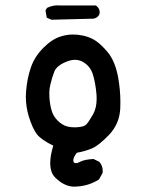

<svg xmlns="http://www.w3.org/2000/svg" viewBox="-20 -555 540 711"><path d="M166 48.8Q166 22 177.2 -15.6Q132.3 -37.6 116.5 -58.1Q100.6 -78.6 86.4 -124.5Q75.7 -160.2 75.7 -197.3Q75.7 -207.5 76.7 -218.3Q80.6 -265.6 94.5 -305.7Q108.4 -345.7 140.6 -377.9Q172.9 -410.2 204.6 -419.9Q227.1 -427.2 250 -427.2Q259.3 -427.2 268.6 -426.3Q310.1 -421.4 337.4 -401.9Q356.4 -388.2 377.9 -362.8Q406.2 -329.6 417.5 -268.6Q425.8 -221.2 425.8 -176.8Q425.8 -165 425.3 -152.8Q422.4 -96.2 383.8 -55.7Q345.7 -16.1 321 -5.6Q296.4 4.9 264.6 10.7Q251.5 27.8 251.5 38.1Q251.5 44.4 253.9 46.9Q256.3 49.3 261.7 49.3Q267.1 49.3 275.9 44.4Q292.5 35.6 326.2 33.7L348.1 44.4L348.6 45.4Q360.4 58.6 360.4 78.1Q360.4 81.1 359.9 85.4L346.7 109.4Q305.2 136.2 252 136.2H251.5Q216.3 134.3 184.1 102.1Q166 84 166 48.8ZM337.9 -189Q337.9 -196.3 337.4 -204.6Q333.5 -250 323.2 -281.7Q313 -311.5 286.1 -326.2Q272.9 -333.5 257.6 -333.5Q242.2 -333.5 222.7 -325.2Q203.1 -316.9 191.9 -305.7Q184.6 -298.8 181.6 -291Q172.9 -269 166.5 -241.7Q162.6 -226.6 162.6 -210.2Q162.6 -193.8 164.3 -179.9Q166 -166 168.5 -155.8Q173.3 -135.3 181.2 -123.5Q193.4 -105.5 210.9 -94.5Q228.5 -83.5 255.4 -83.5Q257.3 -83.5 259.8 -83.5Q289.1 -84.5 298.3 -92.8Q307.1 -101.1 324.2 -130.9Q337.9 -154.8 337.9 -189ZM193.4 -535.2Q197.3 -535.2 201.2 -534.7H335Q338.9 -531.7 340.8 -529.8Q349.1 -521.5 349.1 -509.8Q349.1 -505.9 347.7 -501Q345.2 -496.6 341.8 -493.4Q338.4 -490.2 333.5 -488Q328.6 -485.8 323.2 -485.8L170.9 -481.9L153.3 -489.3L148.4 -516.6L154.3 -525.9Q173.3 -535.2 193.4 -535.2Z"/></svg>

Font: Bakudai
Style: Medium
Weight: 500
Version: Version 1.48